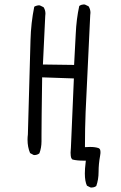

<svg xmlns="http://www.w3.org/2000/svg" viewBox="-20 -719 540 854"><path d="M164.6 -90.3V-117.2Q164.6 -177.2 167.5 -375L308.6 -370.1L295.4 -62.5Q293.9 -49.8 293.9 -40.3Q293.9 -30.8 294.7 -26.1Q295.4 -21.5 295.9 -19.8Q296.4 -18.1 296.9 -16.6Q297.4 -15.1 298.3 -14.2Q300.3 -9.8 303.2 -9.3Q322.3 -4.4 352.5 -4.4H361.8L360.8 4.9Q357.4 31.7 357.4 52.7Q357.4 87.4 366.7 106.9L382.3 114.7Q384.3 115.2 387.9 115.2Q391.6 115.2 397.2 113.8Q402.8 112.3 408.2 108.4Q418.5 79.6 418.5 45.2Q418.5 10.7 425.3 -26.4Q426.8 -34.2 426.8 -37.6Q426.8 -41 426.8 -44.4Q426.8 -47.9 425.8 -51.8Q423.3 -58.6 417.5 -60.5Q402.8 -65.4 380.4 -65.4Q374 -65.4 357.9 -64.5V-73.2Q357.9 -147.5 360.8 -220.2L381.3 -651.4Q382.3 -656.7 382.3 -662.1Q382.3 -678.2 374 -690.9L357.9 -698.7Q356 -699.2 352.3 -699.2Q348.6 -699.2 343.3 -697.8Q337.9 -696.3 332.5 -692.4Q319.8 -634.3 316.9 -568.4Q314 -502.4 309.6 -430.2L170.9 -432.1L181.2 -647.5Q182.1 -652.8 182.1 -658.2Q182.1 -674.3 173.8 -687L157.7 -694.8Q155.8 -695.3 154.1 -695.3Q152.3 -695.3 149.7 -695.1Q147 -694.8 143.6 -693.8Q137.7 -692.4 132.3 -689Q117.7 -616.7 115.7 -540.5L104 -121.1Q102.5 -108.9 102.5 -97.7Q102.5 -64.9 113.8 -38.1L129.4 -29.8Q130.9 -29.3 132.3 -29.3Q146 -29.3 155.3 -37.1Q164.6 -62 164.6 -90.3Z"/></svg>

Font: NaikaiFont
Style: Light
Weight: 300
Version: Version 1.89